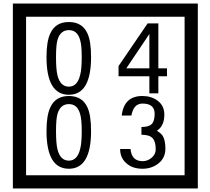

<svg xmlns="http://www.w3.org/2000/svg" viewBox="-20 -980 1195 1090"><path d="M1103 90H53V-960H1103ZM1028 15V-885H128V15ZM497 -656Q497 -442 371 -442Q244 -442 244 -656Q244 -744 265 -789Q294 -855 371 -855Q448 -855 477 -789Q497 -745 497 -656ZM444 -656Q444 -723 435 -752Q420 -809 371 -809Q322 -809 306 -752Q298 -723 298 -656Q298 -587 306 -553Q322 -488 371 -488Q419 -488 435 -554Q444 -587 444 -656ZM928 -547H879V-450H828V-547H653V-605L818 -847H879V-592H928ZM828 -592V-787L697 -592ZM497 -236Q497 -22 371 -22Q244 -22 244 -236Q244 -324 265 -369Q294 -435 371 -435Q448 -435 477 -369Q497 -325 497 -236ZM444 -236Q444 -303 435 -332Q420 -389 371 -389Q322 -389 306 -332Q298 -303 298 -236Q298 -167 306 -133Q322 -68 371 -68Q419 -68 435 -134Q444 -167 444 -236ZM919 -136Q919 -84 880.5 -53Q842 -22 789 -22Q734 -22 700 -51Q662 -82 662 -134H721Q727 -65 790 -65Q818 -65 841 -84.5Q864 -104 864 -132Q864 -177 846 -196Q828 -215 783 -215V-259Q825 -259 841.5 -276Q858 -293 858 -334Q858 -392 789 -392Q738 -392 726 -324H671Q684 -435 788 -435Q839 -435 874 -409Q913 -380 913 -330Q913 -265 871 -238Q895 -222 903 -210Q919 -185 919 -136Z"/></svg>

Font: Unicode BMP Fallback SIL
Style: Regular
Weight: 400
Foundry: NRSI, SIL International
Version: Version 5.1 Based on Unicode 5.1